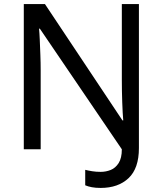

<svg xmlns="http://www.w3.org/2000/svg" viewBox="-20 -734 800 944"><path d="M475 190Q450 190 431.5 186.5Q413 183 399 177V101Q415 105 434 108Q453 111 475 111Q501 111 524.5 101.5Q548 92 563.5 67.5Q579 43 579 0L176 -593H172Q174 -574 175.5 -539Q177 -504 178.5 -464Q180 -424 180 -387V0H97V-714H201L582 -142H586Q583 -174 581 -230.5Q579 -287 579 -342V-714H663V-6Q663 94 612 142Q561 190 475 190Z"/></svg>

Font: Noto Sans Mende Kikakui
Style: Regular
Weight: 400
Designer: Monotype Design Team
Foundry: Monotype Imaging Inc.
Version: Version 2.003; ttfautohint (v1.8.4.7-5d5b)